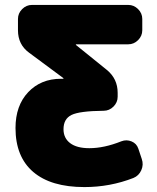

<svg xmlns="http://www.w3.org/2000/svg" viewBox="-20 -750 637 780"><path d="M542 -146 556 -104Q564 -81 554 -58.5Q544 -36 522 -27Q427 10 323 10Q187 10 115 -51.5Q43 -113 43 -230Q43 -321 94.5 -375.5Q146 -430 228 -430H237Q238 -430 238 -431L237 -433L98 -536Q53 -569 53 -627V-673Q53 -696 70 -713Q87 -730 110 -730H501Q524 -730 541 -713Q558 -696 558 -673V-627Q558 -604 541 -587Q524 -570 501 -570H289Q288 -570 288 -569L289 -567L414 -466Q458 -430 458 -373V-357Q458 -334 441 -317Q424 -300 401 -300Q303 -299 270.5 -283Q238 -267 238 -225Q238 -189 265 -168.5Q292 -148 343 -148Q403 -148 473 -176Q494 -184 514.5 -175.5Q535 -167 542 -146Z"/></svg>

Font: Rounded Mplus 1c Black
Style: Regular
Weight: 900
Version: Version 1.059.20150529